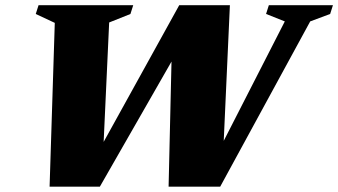

<svg xmlns="http://www.w3.org/2000/svg" viewBox="-20 -702 1272 722"><path d="M1051 -621.5 980.5 -649.5 991 -682.5H1232L1221.5 -649.5L1146.5 -621.5L808 0H614L626 -516.5L655 -523L355.5 0H166.5L186 -616L114.5 -649.5L125 -682.5H481L470.5 -649.5L390.5 -617.5L367.5 -119L343 -120L654 -682.5H844.5L818.5 -110L792.5 -116Z"/></svg>

Font: Newsreader ExtraBold
Style: Italic
Weight: 800
Italic angle: -17°
Designer: Hugues Gentile
Foundry: Production Type
Version: Version 1.003